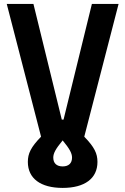

<svg xmlns="http://www.w3.org/2000/svg" viewBox="-20 -713 626 959"><path d="M293 225.6C402.8 225.6 466.8 178.7 466.8 95.7C466.8 53.7 451.7 22 400.9 -30.3L572.3 -693.4H439L297.4 -115.7H288.6L147 -693.4H13.7L185.1 -30.3C134.3 22 119.1 53.7 119.1 95.7C119.1 178.7 183.1 225.6 293 225.6ZM246.1 74.2C246.1 52.7 257.8 30.8 293 -11.7C328.1 30.8 339.8 52.7 339.8 74.2C339.8 102.1 323.2 118.2 293 118.2C262.7 118.2 246.1 102.1 246.1 74.2Z"/></svg>

Font: Cascadia Code
Style: Bold
Weight: 700
Monospace: yes
Designer: Aaron Bell
Foundry: Saja Typeworks
Version: Version 2404.023